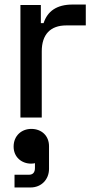

<svg xmlns="http://www.w3.org/2000/svg" viewBox="-20 -518 416 846"><path d="M160 -496H70V0H164V-292C164 -366 202 -406 272 -406H358V-498H300C229 -498 189 -468 172 -416H160ZM40 128C40 175 76 203 117 203C125 203 130 202 134 201V222C134 242 125 252 107 252H44V308H115C162 308 196 273 196 226V126C196 80 163 50 118 50C75 50 40 80 40 128Z"/></svg>

Font: Space Text Medium
Style: Regular
Weight: 500
Designer: Florian Karsten (Space Text), Colophon Foundry (Space Mono)
Foundry: Florian Karsten
Version: Version 1.003;PS 001.003;hotconv 1.0.88;makeotf.lib2.5.64775